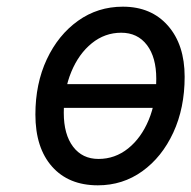

<svg xmlns="http://www.w3.org/2000/svg" viewBox="-20 -543 573 575"><path d="M142 -220 154 -291H478L466 -220ZM273 12Q185.5 12 135.8 -44.2Q86 -100.5 86 -200Q86 -292.5 120.2 -365.5Q154.5 -438.5 213.8 -480.8Q273 -523 348 -523Q433 -523 483 -466Q533 -409 533 -313Q533 -219.5 499 -146Q465 -72.5 406.2 -30.2Q347.5 12 273 12ZM275 -67Q324.5 -67 363.8 -98.5Q403 -130 425.5 -184.2Q448 -238.5 448 -307Q448 -371.5 420 -408.2Q392 -445 343 -445Q294 -445 255 -413.5Q216 -382 193.5 -327.8Q171 -273.5 171 -205Q171 -140.5 198.8 -103.8Q226.5 -67 275 -67Z"/></svg>

Font: Overpass
Style: Italic
Weight: 400
Italic angle: -10°
Designer: Delve Withrington, Dave Bailey, Thomas Jockin
Foundry: Delve Fonts LLC
Version: Version 4.000